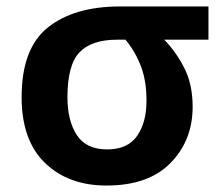

<svg xmlns="http://www.w3.org/2000/svg" viewBox="-20 -565 687 595"><path d="M577 -234Q577 -303 551.5 -353.5Q526 -404 489 -442H626V-545H352Q210 -545 128.5 -480Q47 -415 47 -264Q47 -130 119.5 -60Q192 10 310 10Q440 10 508.5 -60Q577 -130 577 -234ZM189 -264Q189 -364 226.5 -403Q264 -442 343 -442H369Q400 -404 417 -359Q434 -314 434 -253Q434 -186 405 -144Q376 -102 312 -102Q247 -102 218 -146.5Q189 -191 189 -264Z"/></svg>

Font: Noto Sans UI
Style: Bold
Weight: 700
Designer: Monotype Design Team
Foundry: Monotype Imaging Inc.
Version: Version 1.901